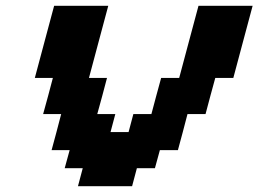

<svg xmlns="http://www.w3.org/2000/svg" viewBox="-20 -645 895 665"><path d="M250 0H437.5L454.1 -62.5H516.6L533.7 -125H596.2Q602.1 -145.5 613 -187.3Q624 -229 629.4 -250H691.9Q697.3 -270.5 708.5 -312.3Q719.7 -354 725.6 -375H788.1Q799.3 -416.5 821.5 -500Q843.8 -583.5 855 -625H667.5Q656.2 -583.5 634 -500Q611.8 -416.5 600.6 -375H538.1Q532.2 -354 521 -312.3Q509.8 -270.5 504.4 -250H441.9L425.3 -187.5H362.8L379.4 -250H316.9Q322.8 -270.5 334 -312.3Q345.2 -354 350.6 -375H288.1Q299.3 -416.5 321.5 -500Q343.8 -583.5 355 -625H167.5Q156.2 -583.5 134 -500Q111.8 -416.5 100.6 -375H163.1Q157.7 -354 146.5 -312.3Q135.3 -270.5 129.4 -250H191.9Q186.5 -229 175.5 -187.3Q164.6 -145.5 158.7 -125H221.2L204.1 -62.5H266.6Z"/></svg>

Font: Faithful 32x
Style: SemiboldOblique
Weight: 400
Foundry: Faithful Resource Pack
Version: Version 1.0; January 27, 2023